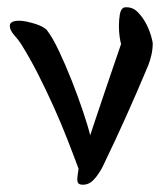

<svg xmlns="http://www.w3.org/2000/svg" viewBox="-20 -461 455 528"><path d="M196 3Q182 -35 165 -78.5Q148 -122 128 -166.5Q108 -211 85.5 -255.5Q63 -300 38 -340Q31 -351 19 -364.5Q7 -378 7 -390Q7 -404 33 -404Q42 -404 53.5 -401.5Q65 -399 76.5 -395.5Q88 -392 97 -387Q106 -382 109 -378Q124 -359 142 -321Q160 -283 177 -240Q194 -197 208 -155.5Q222 -114 228 -89Q236 -113 243.5 -135.5Q251 -158 260.5 -186Q270 -214 282.5 -251Q295 -288 313 -340Q311 -346 309 -360Q307 -374 307 -389Q307 -406 309.5 -421Q312 -436 320 -440Q322 -441 328 -441Q346 -441 359.5 -427Q373 -413 382 -395.5Q391 -378 395.5 -362Q400 -346 400 -342Q400 -326 396.5 -310.5Q393 -295 388 -282Q371 -242 356 -207Q341 -172 326 -139Q311 -106 295.5 -72.5Q280 -39 262 -2Q251 19 238 33Q225 47 208 47Q194 47 193 37Q192 35 193 25Q194 15 196 3Z"/></svg>

Font: BM YEONSUNG
Style: Regular
Weight: 400
Designer: Bongjin Kim; Myungsoo Han; Jaehyun Keum; Jihee Min; Dokyung Lee; Chorong Kim; Jooyeon Kang; Sang-a Kim;
Foundry: Sandoll Communications Inc.
Version: Version 1.000;PS 1;hotconv 16.6.51;makeotf.lib2.5.65220